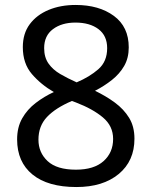

<svg xmlns="http://www.w3.org/2000/svg" viewBox="-20 -744 612 774"><path d="M285 -724Q379 -724 439 -680Q499 -636 499 -553Q499 -510 480.5 -478Q462 -446 431 -421.5Q400 -397 363 -378Q407 -357 443 -330.5Q479 -304 500.5 -269Q522 -234 522 -185Q522 -95 458.5 -42.5Q395 10 288 10Q173 10 111 -40.5Q49 -91 49 -182Q49 -231 69.5 -267Q90 -303 124 -329Q158 -355 197 -373Q145 -403 108.5 -445.5Q72 -488 72 -554Q72 -609 100 -646.5Q128 -684 176 -704Q224 -724 285 -724ZM284 -653Q229 -653 193.5 -626.5Q158 -600 158 -550Q158 -513 175.5 -488Q193 -463 223 -445.5Q253 -428 289 -412Q341 -434 376.5 -465Q412 -496 412 -550Q412 -600 377 -626.5Q342 -653 284 -653ZM135 -181Q135 -129 172 -94.5Q209 -60 286 -60Q359 -60 397.5 -94.5Q436 -129 436 -184Q436 -236 395 -270.5Q354 -305 286 -331L270 -337Q204 -309 169.5 -272.5Q135 -236 135 -181Z"/></svg>

Font: Noto Sans Multani
Style: Regular
Weight: 400
Designer: Monotype Design Team
Foundry: Monotype Imaging Inc.
Version: Version 2.002; ttfautohint (v1.8.4.7-5d5b)